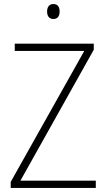

<svg xmlns="http://www.w3.org/2000/svg" viewBox="-20 -1023 527 950"><path d="M244 -1003C222 -1003 213 -986 213 -966C213 -944 223 -929 244 -929C266 -929 275 -944 275 -966C275 -987 267 -1003 244 -1003ZM454 -93V-129H81L444 -777V-807H53V-771H397L33 -123V-93Z"/></svg>

Font: Noto Sans Kannada UI SemiCondensed ExtraLight
Style: Regular
Weight: 200
Width: 4
Designer: Jelle Bosma - Monotype Design Team
Foundry: Monotype Imaging Inc.
Version: Version 2.005